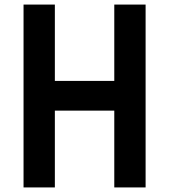

<svg xmlns="http://www.w3.org/2000/svg" viewBox="-20 -820 740 840"><path d="M83 0H220V-336H480V0H617V-800H480V-466H220V-800H83Z"/></svg>

Font: Martian Mono Std Md
Style: Regular
Weight: 500
Monospace: yes
Designer: Roman Shamin
Foundry: Evil Martians
Version: Version 1.000